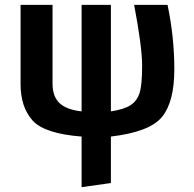

<svg xmlns="http://www.w3.org/2000/svg" viewBox="-20 -551 803 793"><path d="M65 -203V-531H197V-205Q197 -153 225.5 -125.5Q254 -98 317 -91V-531H438V-91Q492 -99 519 -116.5Q546 -134 556.5 -167Q567 -200 567 -279Q567 -358 534 -531H672Q700 -398 700 -264.5Q700 -131 649.5 -68.5Q599 -6 438 13V205L317 222V13Q162 1 113.5 -54.5Q65 -110 65 -203Z"/></svg>

Font: Fix15 Mono
Style: Bold
Weight: 700
Designer: Carrois Corporate & Edenspiekermann AG
Foundry: Carrois Corporate GbR & Edenspiekermann AG
Version: Version 3.206